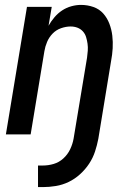

<svg xmlns="http://www.w3.org/2000/svg" viewBox="-20 -548 540 783"><path d="M135 215V127H155Q177 127 199 120.5Q221 114 238.5 98Q256 82 266 61Q276 40 280 18L335 -313Q337 -327 338 -341.5Q339 -356 337 -370Q335 -384 331 -397Q327 -410 318 -420Q309 -430 296 -435Q283 -440 268 -440Q249 -440 229 -433Q209 -426 194.5 -411Q180 -396 172 -377Q164 -358 161 -339L105 0H4L90 -520H191L178 -443Q188 -461 202 -477.5Q216 -494 233.5 -505.5Q251 -517 271 -522.5Q291 -528 310 -528Q337 -528 361 -519.5Q385 -511 401 -493Q417 -475 426 -451.5Q435 -428 438 -402.5Q441 -377 439.5 -351Q438 -325 433 -299L381 18Q376 44 367.5 70Q359 96 343.5 119.5Q328 143 306.5 162.5Q285 182 260 194Q235 206 208 210.5Q181 215 155 215Z"/></svg>

Font: Iosevka Semibold
Style: Italic
Weight: 600
Italic angle: -9°
Monospace: yes
Designer: Belleve Invis
Foundry: Belleve Invis
Version: Version 32.5.0; ttfautohint (v1.8.4)